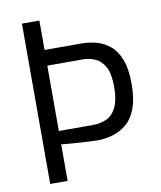

<svg xmlns="http://www.w3.org/2000/svg" viewBox="-83 -802 726 868"><g transform="rotate(-10 280.0 -368.0)"><path d="M77 0V-736H157V-601H326Q359 -601 392.5 -592.5Q426 -584 454.5 -561.5Q483 -539 500.5 -496Q518 -453 518 -382Q518 -311 500 -266Q482 -221 452 -198Q422 -175 388 -166Q354 -157 323 -157Q311 -157 288 -158Q265 -159 239 -161Q213 -163 190.5 -164.5Q168 -166 157 -168V0ZM157 -229H313Q348 -229 376.5 -242Q405 -255 421.5 -289Q438 -323 438 -382Q438 -441 421.5 -472.5Q405 -504 378 -516.5Q351 -529 320 -529H157Z"/></g></svg>

Font: Exo Thin
Style: Regular
Weight: 400
Version: Version 2.000